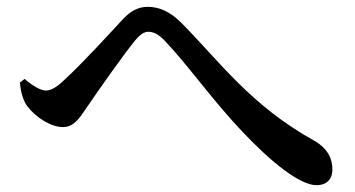

<svg xmlns="http://www.w3.org/2000/svg" viewBox="-20 -622 1040 562"><path d="M38 -380C41 -353 47 -328 60 -311C84 -279 129 -250 164 -250C196 -250 212 -275 235 -309C269 -359 340 -460 375 -503C390 -521 402 -529 414 -529C428 -529 443 -523 462 -503C528 -434 605 -325 690 -236C774 -147 858 -80 906 -80C937 -80 953 -98 953 -126C953 -157 940 -187 900 -210C713 -314 623 -442 511 -555C476 -590 444 -602 412 -602C384 -602 361 -589 338 -564C304 -527 215 -430 166 -386C145 -366 129 -357 114 -357C99 -357 75 -371 52 -391Z"/></svg>

Font: Noto Serif CJK KR SemiBold
Style: Regular
Weight: 600
Designer: Ryoko NISHIZUKA 西塚涼子 (kana & ideographs); Frank Grießhammer (Latin, Greek & Cyrillic); Wenlong ZHANG 张文龙 (bopomofo); San
Foundry: Adobe
Version: Version 2.001;hotconv 1.1.0;makeotfexe 2.6.0